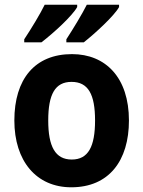

<svg xmlns="http://www.w3.org/2000/svg" viewBox="-20 -786 609 816"><path d="M486 -756V-766H349C330 -728 292 -665 262 -619V-606H336C383 -643 466 -719 486 -756ZM308 -756V-766H170C151 -727 114 -666 83 -619V-606H156C207 -645 287 -718 308 -756ZM528 -274C528 -456 429 -556 286 -556C128 -556 41 -450 41 -274C41 -102 134 10 283 10C443 10 528 -103 528 -274ZM185 -274C185 -385 214 -438 284 -438C355 -438 384 -385 384 -274C384 -163 355 -108 285 -108C215 -108 185 -163 185 -274Z"/></svg>

Font: Noto Sans Sinhala UI SemiCondensed
Style: Bold
Weight: 700
Width: 4
Designer: Jelle Bosma - Monotype Design Team
Foundry: Monotype Imaging Inc.
Version: Version 2.006